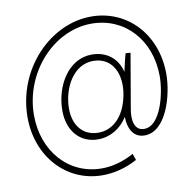

<svg xmlns="http://www.w3.org/2000/svg" viewBox="-94 -805 1098 1089"><g transform="rotate(-10 455.0 -261.0)"><path d="M410 188C476 188 545 171 611 135L598 98C537 132 473 149 413 149C221 149 85 -8 85 -214C85 -459 276 -670 496 -670C685 -670 826 -521 826 -309C826 -214 784 -30 688 -30C627 -30 622 -100 632 -154L686 -469L658 -471C651 -450 641 -402 633 -368C614 -447 553 -497 467 -497C332 -497 248 -355 248 -212C248 -96 316 -17 420 -17C491 -17 551 -54 591 -116C591 -55 616 7 684 7C809 7 865 -194 865 -315C865 -545 708 -710 501 -710C264 -710 47 -486 47 -209C47 18 203 188 410 188ZM429 -54C341 -54 287 -119 287 -216C287 -334 354 -460 468 -460C583 -460 626 -354 605 -241C583 -121 514 -54 429 -54Z"/></g></svg>

Font: Fixel Text 20240404 ExtraLight
Style: Italic
Weight: 200
Width: 4
Italic angle: -10°
Designer: AlfaBravo + MacPaw
Foundry: Kyrylo Tkachov, Marchela Mozhyna, Serhii Makarenko, Maria Weinstein, Zakhar Kryvoshyya
Version: Version 1.211;Glyphs 3.2 (3225)